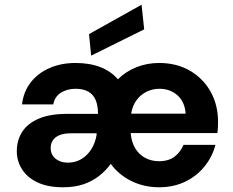

<svg xmlns="http://www.w3.org/2000/svg" viewBox="-20 -779 985 811"><path d="M246 12Q182 12 138.5 -8.5Q95 -29 73 -64Q51 -99 51 -140Q51 -187 74 -222.5Q97 -258 144 -278Q191 -298 263 -298H394Q394 -333 384 -356.5Q374 -380 353 -392Q332 -404 299 -404Q264 -404 237.5 -387.5Q211 -371 205 -338H73Q79 -391 109.5 -430.5Q140 -470 189 -491.5Q238 -513 299 -513Q359 -513 404 -495.5Q449 -478 478 -444Q511 -477 556 -495Q601 -513 652 -513Q726 -513 782 -480.5Q838 -448 869.5 -392Q901 -336 901 -264Q901 -254 900.5 -242Q900 -230 898 -217H532Q535 -180 551 -153Q567 -126 593.5 -112Q620 -98 651 -98Q692 -98 717.5 -117.5Q743 -137 755 -167H890Q877 -117 844 -76Q811 -35 762 -11.5Q713 12 652 12Q588 12 534.5 -14.5Q481 -41 448 -87Q427 -58 398 -35.5Q369 -13 332 -0.5Q295 12 246 12ZM267 -92Q299 -92 324.5 -107.5Q350 -123 366.5 -150Q383 -177 388 -209V-216H280Q250 -216 231 -208Q212 -200 203 -186Q194 -172 194 -154Q194 -135 203 -121.5Q212 -108 228.5 -100Q245 -92 267 -92ZM534 -299H764Q761 -348 730 -376Q699 -404 653 -404Q625 -404 600 -392Q575 -380 557.5 -357Q540 -334 534 -299ZM365 -544 356 -635 578 -759 589 -655Z"/></svg>

Font: DM Sans 17pt
Style: Bold
Weight: 700
Version: Version 4.004;gftools[0.9.30]